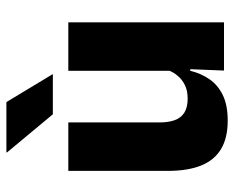

<svg xmlns="http://www.w3.org/2000/svg" viewBox="-86 -641 738 606"><g transform="rotate(-90 283.0 -338.0)"><path d="M199.6 -491.4V-202.7Q199.6 -175.7 206.6 -155.9Q213.6 -136.1 230.1 -125.4Q246.7 -114.7 275 -114.7Q299.1 -114.7 316.9 -123.2Q334.6 -131.7 346.7 -146.1Q358.9 -160.5 365 -177.9L388.7 -106.4H362.5Q354.7 -73.5 336.4 -46.6Q318.1 -19.7 286.3 -4Q254.5 11.7 205.1 11.7Q150.6 11.7 115.3 -9.5Q80.1 -30.8 63.3 -72.9Q46.6 -115 46.6 -178.1V-491.4ZM515.6 -491.4V0H363.3L368.3 -122.9L362.6 -137.2V-491.4ZM263.8 -686.8 351.3 -541.8V-540.2H225.3L104.9 -684.9V-686.8Z"/></g></svg>

Font: Anek Bangla Medium
Style: Regular
Weight: 500
Designer: Sulekha Rajkumar (Bangla), Yesha Goshar (Latin)
Foundry: Ek Type
Version: Version 1.003